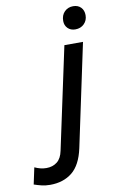

<svg xmlns="http://www.w3.org/2000/svg" viewBox="-282 -778 624 1016"><g transform="rotate(-10 30.0 -270.0)"><path d="M-97 185Q-121 185 -142 180Q-163 175 -183 168L-164 79Q-149 86 -133.5 90Q-118 94 -101 94Q-67 94 -43.5 75.5Q-20 57 -12 17L105 -530H205L88 21Q69 109 21.5 147Q-26 185 -97 185ZM177 -602Q152 -602 136.5 -617.5Q121 -633 121 -657Q121 -688 139.5 -706.5Q158 -725 186 -725Q212 -725 227.5 -709Q243 -693 243 -667Q243 -639 224.5 -620.5Q206 -602 177 -602Z"/></g></svg>

Font: Radio Canada Big
Style: Italic
Weight: 400
Italic angle: -12°
Designer: Étienne Aubert Bonn
Foundry: Coppers and Brasses
Version: Version 1.001